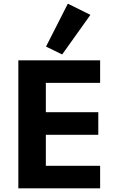

<svg xmlns="http://www.w3.org/2000/svg" viewBox="-20 -1027 640 1047"><path d="M80 0V-698H526V-575H230V-415H516V-292H230V-123H526V0ZM319 -730 231 -773 350 -1007 473 -946Z"/></svg>

Font: iA Writer Mono V
Style: Regular
Weight: 400
Designer: Mike Abbink, Paul van der Laan, Pieter van Rosmalen
Foundry: Bold Monday
Version: Version 2.000